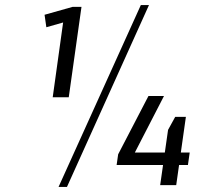

<svg xmlns="http://www.w3.org/2000/svg" viewBox="-20 -727 815 754"><path d="M250 -345H187L230 -654L257 -647L162 -620L155 -669L265 -700H300ZM533 -707H565L243 7H210ZM444 -121 563 -350H624L491 -92L469 -128H725L718 -79H438ZM640 -217 668 -268H710L672 0H609Z"/></svg>

Font: Pathway Extreme 28pt Light
Style: Italic
Weight: 300
Italic angle: -8°
Designer: Eduardo Rodriguez Tunni
Foundry: Eduardo Rodriguez Tunni
Version: Version 1.001;gftools[0.9.26]